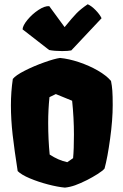

<svg xmlns="http://www.w3.org/2000/svg" viewBox="-20 -855 569 885"><path d="M499.5 -370.6Q499.5 -302.2 487.5 -215.1Q475.6 -127.9 461.9 -78.1Q453.6 -67.9 429.7 -52.7Q405.8 -37.6 381.8 -25.4Q349.6 -9.3 326.2 -1Q302.7 7.3 279.3 9.8Q246.1 6.8 201.2 -4.9Q156.2 -16.6 117.4 -33Q78.6 -49.3 61.5 -66.4Q46.4 -163.1 38.3 -233.4Q30.3 -303.7 30.3 -370.1Q30.3 -431.2 39.1 -491.2Q52.7 -508.3 94.7 -529.5Q136.7 -550.8 184.1 -567.6Q231.4 -584.5 256.8 -587.9Q297.4 -584 344.2 -568.4Q391.1 -552.7 430.9 -529.8Q470.7 -506.8 491.7 -481.9Q496.1 -460.4 497.8 -436.8Q499.5 -413.1 499.5 -370.6ZM202.1 -289.6Q202.1 -211.4 209 -142.6Q249 -116.2 290 -107.4L316.9 -126Q320.8 -166.5 320.8 -234.4Q320.8 -311 312.5 -390.6L237.3 -421.4L208 -407.2Q202.1 -348.6 202.1 -289.6ZM266.6 -619.6Q231 -619.6 206.5 -624.5L84 -719.7Q85 -737.3 106.7 -763.7Q128.4 -790 157.2 -809.1Q186 -828.1 207 -826.7L277.8 -730Q313.5 -773.9 332.8 -793.7Q352.1 -813.5 384.3 -835.4Q401.9 -827.6 420.7 -808.3Q439.5 -789.1 448.2 -771L308.6 -622.6Q293 -619.6 266.6 -619.6Z"/></svg>

Font: Fruktur
Style: Regular
Weight: 400
Designer: Viktoriya Grabowska
Foundry: Viktoriya Grabowska
Version: Version 1.004; ttfautohint (v1.4.1)